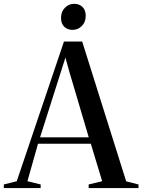

<svg xmlns="http://www.w3.org/2000/svg" viewBox="-48 -960 728 980"><path d="M37.5 -35 278.5 -748H371.5L596 -34.5L659 -18.5V0H404.5V-18.5L473.5 -35L415.5 -226.5H146L92 -35L159.5 -18.5V0H-28.5V-18.5ZM405 -259 303.5 -602 286 -666 265.5 -602 156.5 -259ZM321.5 -807.5Q297 -807.5 280.2 -823.2Q263.5 -839 263.5 -869Q263.5 -900.5 283.5 -920.5Q303.5 -940.5 330 -940.5H331Q356 -940.5 372.8 -924.8Q389.5 -909 389.5 -879Q389.5 -847 369.5 -827.2Q349.5 -807.5 322.5 -807.5Z"/></svg>

Font: Merriweather 144pt
Style: Regular
Weight: 400
Version: Version 2.100